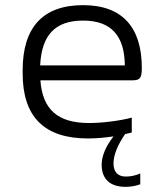

<svg xmlns="http://www.w3.org/2000/svg" viewBox="-20 -529 640 746"><path d="M531 -265C531 -422 456 -509 303 -509C146 -509 68 -422 68 -256V-244C68 -77 150 9 322 9C352 9 387 6 421 1C392 38 375 76 375 111C375 167 408 197 468 197C486 197 507 194 525 187V145C507 153 487 157 469 157C438 157 421 139 421 106C421 74 437 34 466 -8L492 -14V-72C444 -59 374 -51 326 -51C204 -51 145 -104 137 -217H497C526 -217 531 -230 531 -265ZM136 -275C142 -393 194 -449 303 -449C413 -449 464 -389 465 -275Z"/></svg>

Font: LT Wave Mono Light
Style: Regular
Weight: 300
Designer: Daniel Lyons
Version: Version 2.5 (Glyphs App)